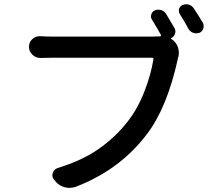

<svg xmlns="http://www.w3.org/2000/svg" viewBox="-20 -872 1040 922"><path d="M818.4 -736.3Q825.2 -723.6 820.3 -709.5Q815.4 -695.3 802.7 -689.5Q800.8 -689.5 800.8 -688Q800.8 -686.5 801.8 -685.5L804.7 -683.6Q825.2 -669.9 834 -646.5Q838.9 -632.8 838.9 -618.2Q838.9 -607.4 835.9 -596.7Q835.9 -596.7 835.4 -595.7Q835 -594.7 835 -593.8Q783.2 -355.5 684.6 -226.6Q554.7 -55.7 342.8 25.4Q328.1 30.3 313.5 30.3Q302.7 30.3 292 27.3Q266.6 21.5 249 2L241.2 -7.8Q231.4 -17.6 231.4 -30.3Q231.4 -35.2 233.4 -41Q239.3 -59.6 257.8 -65.4Q373 -100.6 453.1 -156.2Q533.2 -211.9 592.8 -288.1Q640.6 -348.6 672.9 -431.2Q705.1 -513.7 716.8 -587.9Q717.8 -594.7 710.9 -594.7H226.6Q203.1 -594.7 174.8 -593.8Q173.8 -593.8 172.9 -593.8Q151.4 -593.8 135.7 -609.4Q119.1 -625 119.1 -647.5Q119.1 -669.9 135.7 -684.6Q150.4 -698.2 170.9 -698.2Q172.9 -698.2 173.8 -698.2Q203.1 -696.3 226.6 -696.3H711.9Q735.4 -696.3 749 -697.3Q751 -697.3 752.4 -699.7Q753.9 -702.1 752.9 -704.1Q734.4 -738.3 710 -777.3Q702.1 -789.1 706.5 -802.7Q710.9 -816.4 723.6 -822.3Q738.3 -828.1 753.4 -823.7Q768.6 -819.3 777.3 -805.7Q795.9 -774.4 818.4 -736.3ZM843.8 -803.7Q838.9 -811.5 838.9 -820.3Q838.9 -824.2 839.8 -829.1Q843.8 -842.8 857.4 -847.7Q865.2 -851.6 874 -851.6Q880.9 -851.6 887.7 -849.6Q902.3 -844.7 911.1 -831.1Q933.6 -796.9 954.1 -762.7Q958 -754.9 958 -746.1Q958 -740.2 956.1 -735.4Q952.1 -720.7 938.5 -714.8Q929.7 -711.9 921.9 -711.9Q915 -711.9 909.2 -713.9Q893.6 -718.8 885.7 -732.4Q862.3 -775.4 843.8 -803.7Z"/></svg>

Font: Gen Jyuu Gothic Medium
Style: Regular
Weight: 500
Designer: [Source Han Sans]
Ryoko NISHIZUKA  (kana & ideographs); Paul D. Hunt (Latin, Greek & Cyrillic); Wenlong ZHANG  (bopomofo
Version: Version 1.002.20150607